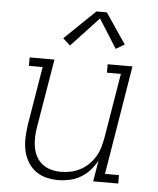

<svg xmlns="http://www.w3.org/2000/svg" viewBox="-54 -808 708 863"><g transform="rotate(5 300.0 -377.0)"><path d="M240 8Q212 8 184.5 1Q157 -6 136 -22.5Q115 -39 101.5 -62.5Q88 -86 82.5 -113Q77 -140 78 -168.5Q79 -197 83 -226L127 -492H65V-530H177L125 -219Q121 -196 120.5 -173Q120 -150 124 -128.5Q128 -107 138.5 -87.5Q149 -68 166 -55Q183 -42 204.5 -36Q226 -30 249 -30Q271 -30 293 -34.5Q315 -39 335.5 -49.5Q356 -60 373 -76.5Q390 -93 402 -112.5Q414 -132 420.5 -153.5Q427 -175 431 -197L480 -492H417V-530H529L448 -38H511V0H398L414 -95Q401 -71 382.5 -50.5Q364 -30 340.5 -16.5Q317 -3 291 2.5Q265 8 240 8ZM241 -599 208 -629 346 -762H393L486 -625L447 -602L365 -732Z"/></g></svg>

Font: Iosevka Curly Slab XLtExObl
Style: Regular
Weight: 200
Width: 7
Italic angle: -9°
Monospace: yes
Designer: Belleve Invis
Foundry: Belleve Invis
Version: Version 11.0.0; ttfautohint (v1.8.3)